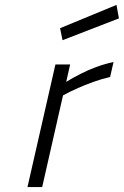

<svg xmlns="http://www.w3.org/2000/svg" viewBox="-20 -763 505 783"><path d="M206 -500H266L250 -429Q277 -446 309 -462Q336 -476 370.5 -489Q405 -502 443 -510L429 -449Q394 -441 359.5 -428.5Q325 -416 298 -404Q266 -390 237 -374L152 0H92ZM455 -743 465 -688 235 -599 225 -648Z"/></svg>

Font: Panefresco 250wt
Style: Italic
Weight: 300
Version: Version 1.000